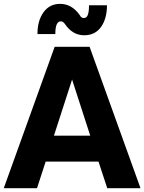

<svg xmlns="http://www.w3.org/2000/svg" viewBox="-36 -998 765 1018"><path d="M286.1 -884.8Q257.3 -884.8 257.3 -817.4H162.6Q162.6 -888.7 194.8 -933.1Q227.1 -977.5 282.7 -977.5Q344.2 -977.5 386.2 -918.9Q394.5 -902.3 407.7 -902.3Q423.8 -902.3 429.9 -919.7Q436 -937 436 -970.2H531.2Q531.2 -899.9 500 -855.5Q468.8 -811 410.2 -811Q349.1 -811 308.6 -870.1Q298.8 -884.8 286.1 -884.8ZM532.7 0 486.3 -141.1H206.1L160.2 0H-16.1L253.9 -750H439L709 0ZM250 -278.8H442.4L346.2 -576.2Z"/></svg>

Font: Now
Style: Bold
Weight: 700
Designer: Alfredo Marco Pradil
Foundry: Alfredo Marco Pradil
Version: Version 1.002;PS 001.002;hotconv 1.0.88;makeotf.lib2.5.64775